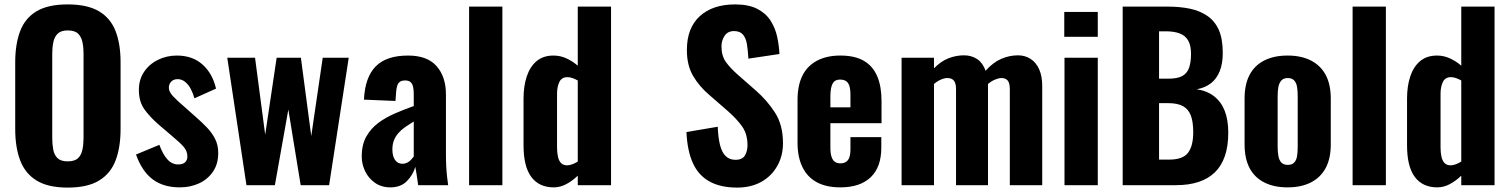

<svg xmlns="http://www.w3.org/2000/svg" viewBox="-20 -840 6851 871"><path d="M287 11Q198 11 146 -21Q94 -53 71.5 -112.5Q49 -172 49 -255V-557Q49 -640 71.5 -699Q94 -758 146 -789Q198 -820 287 -820Q377 -820 429.5 -788.5Q482 -757 504.5 -698.5Q527 -640 527 -557V-255Q527 -172 504.5 -112.5Q482 -53 429.5 -21Q377 11 287 11ZM287 -108Q319 -108 334 -122.5Q349 -137 354 -161.5Q359 -186 359 -214V-597Q359 -625 354 -649Q349 -673 334 -687.5Q319 -702 287 -702Q257 -702 242 -687.5Q227 -673 222 -649Q217 -625 217 -597V-214Q217 -186 221.5 -161.5Q226 -137 241 -122.5Q256 -108 287 -108Z M796 10Q721 10 672.5 -26.5Q624 -63 597 -139L703 -183Q718 -141 739 -117.5Q760 -94 788 -94Q809 -94 819.5 -103.5Q830 -113 830 -130Q830 -154 814 -173Q798 -192 757 -226L703 -272Q661 -308 635.5 -343.5Q610 -379 610 -432Q610 -479 633.5 -514Q657 -549 696.5 -568.5Q736 -588 782 -588Q853 -588 898.5 -547.5Q944 -507 960 -438L862 -394Q856 -416 846 -435.5Q836 -455 820.5 -468Q805 -481 786 -481Q768 -481 757 -470Q746 -459 746 -442Q746 -424 764.5 -404Q783 -384 816 -356L870 -308Q894 -287 917 -263.5Q940 -240 955 -211.5Q970 -183 970 -146Q970 -96 946 -61Q922 -26 882.5 -8Q843 10 796 10Z M1098 0 1011 -578H1137L1183 -229L1235 -578H1345L1392 -223L1444 -578H1562L1473 0H1344L1288 -343L1227 0Z M1751 10Q1710 10 1680.5 -11Q1651 -32 1636 -64Q1621 -96 1621 -130Q1621 -184 1642 -221Q1663 -258 1697 -283Q1731 -308 1773 -326Q1815 -344 1857 -359V-413Q1857 -432 1854 -446Q1851 -460 1842.5 -467.5Q1834 -475 1818 -475Q1802 -475 1793.5 -468.5Q1785 -462 1781.5 -449.5Q1778 -437 1777 -422L1774 -382L1631 -388Q1636 -490 1684.5 -539Q1733 -588 1831 -588Q1919 -588 1961 -539.5Q2003 -491 2003 -412V-143Q2003 -109 2004.5 -82.5Q2006 -56 2008.5 -35.5Q2011 -15 2013 0H1877Q1874 -22 1870 -48Q1866 -74 1864 -83Q1854 -47 1826 -18.5Q1798 10 1751 10ZM1806 -97Q1817 -97 1827 -102Q1837 -107 1844.5 -115Q1852 -123 1857 -130V-289Q1836 -276 1818 -263.5Q1800 -251 1787 -236Q1774 -221 1767 -203Q1760 -185 1760 -162Q1760 -132 1772 -114.5Q1784 -97 1806 -97Z M2108 0V-810H2259V0Z M2492 10Q2426 10 2390.5 -37Q2355 -84 2355 -181V-393Q2355 -449 2369.5 -493Q2384 -537 2414 -562.5Q2444 -588 2491 -588Q2522 -588 2550 -575Q2578 -562 2601 -542V-810H2752V0H2601V-43Q2576 -19 2548.5 -4.5Q2521 10 2492 10ZM2553 -90Q2563 -90 2575.5 -94.5Q2588 -99 2601 -107V-475Q2590 -481 2578 -485.5Q2566 -490 2554 -490Q2528 -490 2517.5 -468Q2507 -446 2507 -415V-171Q2507 -148 2511 -129.5Q2515 -111 2525 -100.5Q2535 -90 2553 -90Z M3324 11Q3249 11 3199 -16.5Q3149 -44 3123.5 -99.5Q3098 -155 3094 -241L3236 -265Q3238 -215 3246.5 -181.5Q3255 -148 3272.5 -131.5Q3290 -115 3316 -115Q3348 -115 3359.5 -135Q3371 -155 3371 -181Q3371 -232 3346.5 -266.5Q3322 -301 3282 -336L3198 -409Q3153 -447 3124.5 -495Q3096 -543 3096 -613Q3096 -713 3154.5 -766.5Q3213 -820 3315 -820Q3376 -820 3415 -800Q3454 -780 3475.5 -746.5Q3497 -713 3505.5 -673.5Q3514 -634 3516 -595L3375 -574Q3373 -611 3368.5 -639Q3364 -667 3350.5 -683Q3337 -699 3310 -699Q3281 -699 3267 -677.5Q3253 -656 3253 -630Q3253 -587 3272.5 -559.5Q3292 -532 3326 -502L3408 -430Q3459 -386 3495.5 -329.5Q3532 -273 3532 -190Q3532 -133 3506 -87Q3480 -41 3433.5 -15Q3387 11 3324 11Z M3792 10Q3728 10 3685 -13.5Q3642 -37 3620 -82.5Q3598 -128 3598 -192V-386Q3598 -452 3620 -496.5Q3642 -541 3686 -564.5Q3730 -588 3792 -588Q3858 -588 3899 -564Q3940 -540 3959.5 -494Q3979 -448 3979 -382V-281H3747V-169Q3747 -144 3752.5 -128Q3758 -112 3768 -105.5Q3778 -99 3793 -99Q3807 -99 3817.5 -105.5Q3828 -112 3833 -126Q3838 -140 3838 -163V-218H3978V-170Q3978 -82 3930 -36Q3882 10 3792 10ZM3747 -353H3838V-410Q3838 -435 3833 -450.5Q3828 -466 3817.5 -472.5Q3807 -479 3791 -479Q3776 -479 3766.5 -472Q3757 -465 3752 -447.5Q3747 -430 3747 -398Z M4070 0V-578H4217V-530Q4248 -562 4282.5 -575.5Q4317 -589 4353 -589Q4388 -589 4413.5 -571.5Q4439 -554 4451 -519Q4485 -557 4522 -573Q4559 -589 4598 -589Q4630 -589 4655 -573Q4680 -557 4694 -526Q4708 -495 4708 -450V0H4561V-435Q4561 -463 4551.5 -474.5Q4542 -486 4523 -486Q4511 -486 4494 -479Q4477 -472 4462 -459Q4462 -457 4462 -455Q4462 -453 4462 -450V0H4317V-435Q4317 -463 4307 -474.5Q4297 -486 4278 -486Q4265 -486 4248.5 -479Q4232 -472 4217 -459V0Z M4809 0V-578H4960V0ZM4808 -673V-786H4960V-673Z M5073 0V-810H5278Q5331 -810 5376 -801Q5421 -792 5455.5 -769Q5490 -746 5508.5 -705.5Q5527 -665 5527 -600Q5527 -551 5513 -516.5Q5499 -482 5473 -462Q5447 -442 5409 -435Q5456 -428 5488 -403Q5520 -378 5536 -337Q5552 -296 5552 -238Q5552 -177 5536.5 -132Q5521 -87 5491 -58Q5461 -29 5417 -14.5Q5373 0 5315 0ZM5238 -116H5284Q5346 -116 5369.5 -147Q5393 -178 5393 -240Q5393 -288 5382 -316.5Q5371 -345 5346.5 -358.5Q5322 -372 5281 -372H5238ZM5238 -483H5279Q5322 -483 5344 -495.5Q5366 -508 5374.5 -533.5Q5383 -559 5383 -596Q5383 -633 5370.5 -655.5Q5358 -678 5332.5 -688Q5307 -698 5268 -698H5238Z M5821 10Q5759 10 5715 -12.5Q5671 -35 5648.5 -78Q5626 -121 5626 -185V-393Q5626 -457 5648.5 -500Q5671 -543 5715 -565.5Q5759 -588 5821 -588Q5883 -588 5927 -565.5Q5971 -543 5994 -500Q6017 -457 6017 -393V-185Q6017 -121 5994 -78Q5971 -35 5927 -12.5Q5883 10 5821 10ZM5822 -92Q5841 -92 5851 -102.5Q5861 -113 5864 -131.5Q5867 -150 5867 -174V-403Q5867 -428 5864 -446Q5861 -464 5851 -475Q5841 -486 5822 -486Q5803 -486 5793 -475Q5783 -464 5779.5 -446Q5776 -428 5776 -403V-174Q5776 -150 5779.5 -131.5Q5783 -113 5793 -102.5Q5803 -92 5822 -92Z M6116 0V-810H6267V0Z M6500 10Q6434 10 6398.5 -37Q6363 -84 6363 -181V-393Q6363 -449 6377.5 -493Q6392 -537 6422 -562.5Q6452 -588 6499 -588Q6530 -588 6558 -575Q6586 -562 6609 -542V-810H6760V0H6609V-43Q6584 -19 6556.5 -4.5Q6529 10 6500 10ZM6561 -90Q6571 -90 6583.5 -94.5Q6596 -99 6609 -107V-475Q6598 -481 6586 -485.5Q6574 -490 6562 -490Q6536 -490 6525.5 -468Q6515 -446 6515 -415V-171Q6515 -148 6519 -129.5Q6523 -111 6533 -100.5Q6543 -90 6561 -90Z"/></svg>

Font: Oswald SemiBold
Style: Regular
Weight: 600
Designer: Vernon Adams
Foundry: Vernon Adams
Version: Version 4.100; ttfautohint (v1.8.1.43-b0c9)